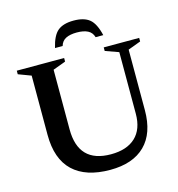

<svg xmlns="http://www.w3.org/2000/svg" viewBox="-125 -970 1013 1091"><g transform="rotate(-15 382.0 -425.0)"><path d="M611.5 -259V-621L533 -649V-670H741.5V-649L666.5 -621V-264.5Q666.5 -129.5 595 -58.8Q523.5 12 389.5 12Q246.5 12 171.2 -59.2Q96 -130.5 96 -272.5V-621L21.5 -649V-670H300V-649L225 -621V-270.5Q225 -72.5 416.5 -72.5Q510 -72.5 560.8 -120.2Q611.5 -168 611.5 -259ZM406.5 -791.5Q366.5 -791.5 342 -779Q317.5 -766.5 309.5 -738H264.5Q281 -808.5 313.2 -835Q345.5 -861.5 406.5 -861.5Q467.5 -861.5 499.8 -835Q532 -808.5 548.5 -738H503.5Q495.5 -766.5 471 -779Q446.5 -791.5 406.5 -791.5Z"/></g></svg>

Font: Newsreader Text SemiBold
Style: Regular
Weight: 600
Designer: Hugues Gentile
Foundry: Production Type
Version: Version 1.001